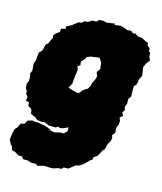

<svg xmlns="http://www.w3.org/2000/svg" viewBox="-129 -611 779 924"><g transform="rotate(15 260.5 -149.0)"><path d="M137 223H111L95 217H71L62 205H44L22 192L7 189L3 171L-5 164L-16 142L-12 110L-6 87L5 75L15 54L32 51L43 32L57 28L65 25L82 28H97L129 34L145 39L158 44L160 49L183 53L211 46L226 47L242 32V12L218 23L203 26L193 22L182 29L147 28L129 20L126 18L109 20L86 17L78 8L59 0L50 -5L48 -22L42 -30L28 -37L27 -54L10 -60L14 -77L2 -93L4 -102L-5 -117L-7 -139L0 -154V-176L-4 -190L3 -207L0 -240L7 -261L8 -277L11 -299L25 -313L32 -343L43 -353L58 -386L55 -393L62 -405L83 -421L84 -437L105 -442V-454L130 -467L141 -476L159 -489L172 -490L184 -501L202 -502L219 -514H240L252 -526H272L289 -522L328 -528V-521L357 -525L380 -519L393 -513L413 -515L424 -505L437 -507L450 -497L472 -495L495 -483L507 -479L506 -470L523 -452L519 -445L529 -434V-418L537 -401L521 -378L514 -360L518 -333L520 -319L508 -296L509 -287L505 -272L494 -260V-225L495 -209L485 -196L484 -178L485 -171L478 -155L482 -137L473 -125L481 -109L467 -97L473 -83L472 -64L464 -45L466 -20L454 -6L458 7L456 21L444 43L438 69L429 77L413 108L395 120L393 133L383 139L357 165L335 178L325 179L311 189L293 204L269 205L261 214L243 215L222 222L208 223L177 221L145 230ZM239 -159 250 -162 259 -175 271 -185 284 -192 290 -203 294 -209 295 -221 305 -241 309 -250 311 -262 307 -271 304 -280 309 -287 312 -292 317 -299 315 -312 314 -320 312 -331 305 -341 300 -350 289 -349 281 -348 269 -346 259 -345 254 -343 238 -337 233 -326 226 -318 217 -309 220 -291 213 -287 207 -283 213 -267 209 -237 208 -226 206 -215V-206L205 -195L199 -185L192 -173L202 -169L209 -167L219 -164Z"/></g></svg>

Font: Winky Rough Black
Style: Italic
Weight: 900
Italic angle: -8.97852°
Designer: Simon Atzbach
Foundry: typofactur
Version: Version 1.206; ttfautohint (v1.8.4.7-5d5b)